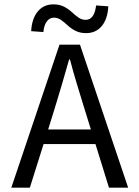

<svg xmlns="http://www.w3.org/2000/svg" viewBox="-20 -861 640 881"><path d="M232 -367 201 -267H397L366 -367Q349 -422 332.5 -476.5Q316 -531 301 -588H297Q281 -531 265 -476.5Q249 -422 232 -367ZM32 0 253 -656H347L568 0H480L418 -200H180L117 0ZM375 -709Q347 -709 326.5 -719.5Q306 -730 290.5 -744.5Q275 -759 260 -769.5Q245 -780 227 -780Q208 -780 195 -763Q182 -746 179 -714L123 -718Q126 -775 153 -808Q180 -841 225 -841Q253 -841 273.5 -830.5Q294 -820 309.5 -805.5Q325 -791 340 -780.5Q355 -770 373 -770Q413 -770 421 -836L477 -832Q474 -774 447 -741.5Q420 -709 375 -709Z"/></svg>

Font: SauceCodePro NFM
Style: Regular
Weight: 400
Monospace: yes
Designer: Paul D. Hunt, Teo Tuominen
Foundry: Adobe
Version: Version 2.042;hotconv 1.1.0;makeotfexe 2.6.0;Nerd Fonts 3.3.